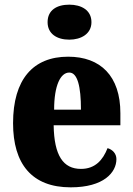

<svg xmlns="http://www.w3.org/2000/svg" viewBox="-20 -793 569 823"><path d="M277 -623C328 -623 372 -648 372 -698C372 -750 328 -773 277 -773C224 -773 184 -750 184 -698C184 -648 224 -623 277 -623ZM283 10C425 10 479 -54 479 -111C479 -135 462 -152 441 -158C421 -107 388 -69 327 -69C251 -69 212 -126 210 -256H496V-308C496 -467 411 -550 272 -550C122 -550 36 -453 36 -265C36 -91 116 10 283 10ZM327 -323H212C212 -426 239 -482 277 -482C312 -482 327 -423 327 -323Z"/></svg>

Font: Noto Serif Sinhala Condensed Black
Style: Regular
Weight: 900
Width: 3
Designer: Jelle Bosma - Monotype Design Team
Foundry: Monotype Imaging Inc.
Version: Version 2.007